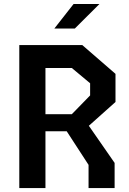

<svg xmlns="http://www.w3.org/2000/svg" viewBox="-20 -960 660 980"><path d="M78.5 0H212V-290H320.5L432 -118.5V0H565V-128.5L433.5 -318L569.5 -439.5V-583L400 -730H78.5ZM362 -814.5H257.5L355.5 -939.5H487.5ZM212 -377V-613H346.5L440 -535V-473L346.5 -377Z"/></svg>

Font: Monaspace Krypton SemiBold
Style: Regular
Weight: 600
Designer: Riley Cran & the Lettermatic Team
Foundry: Lettermatic
Version: Version 1.200 (Monaspace Krypton)